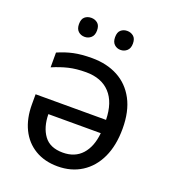

<svg xmlns="http://www.w3.org/2000/svg" viewBox="-135 -830 834 940"><g transform="rotate(20 282.0 -360.0)"><path d="M251 -546Q328 -546 386 -515Q444 -484 476.5 -423Q509 -362 509 -272Q509 -184 479.5 -121Q450 -58 396.5 -24Q343 10 272 10Q204 10 154 -20Q104 -50 77.5 -104.5Q51 -159 51 -232V-285H418Q416 -376 371.5 -423.5Q327 -471 247 -471Q196 -471 156.5 -461.5Q117 -452 75 -434V-511Q116 -529 156 -537.5Q196 -546 251 -546ZM416 -215H143Q144 -147 175 -104.5Q206 -62 273 -62Q336 -62 372.5 -102.5Q409 -143 416 -215ZM133 -681Q133 -707 146.5 -718.5Q160 -730 180 -730Q199 -730 213 -718.5Q227 -707 227 -681Q227 -656 213 -643.5Q199 -631 180 -631Q160 -631 146.5 -643.5Q133 -656 133 -681ZM321 -681Q321 -707 334.5 -718.5Q348 -730 367 -730Q386 -730 400 -718.5Q414 -707 414 -681Q414 -656 400 -643.5Q386 -631 367 -631Q348 -631 334.5 -643.5Q321 -656 321 -681Z"/></g></svg>

Font: Noto Sans
Style: Regular
Weight: 400
Designer: Monotype Design Team
Foundry: Monotype Imaging Inc.
Version: Version 1.902